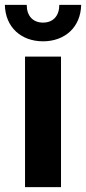

<svg xmlns="http://www.w3.org/2000/svg" viewBox="-28 -770 354 790"><path d="M223 0V-537H75V0ZM149 -600C238 -600 304 -657 306 -750H216C216 -705 191 -677 149 -677C107 -677 82 -705 82 -750H-8C-6 -657 60 -600 149 -600Z"/></svg>

Font: Montserrat-Alt1
Style: Bold
Weight: 700
Designer: Differentunic
Foundry: Differentunic
Version: Version 7.222